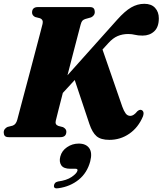

<svg xmlns="http://www.w3.org/2000/svg" viewBox="-30 -738 874 1033"><path d="M270 -88Q265 -67.5 284 -60.5L309 -54Q327 -44.5 327 -30Q327 0 294.5 0H17.5Q1.5 0 -4.2 -7Q-10 -14 -10 -25.5Q-10 -36.5 -3.8 -44Q2.5 -51.5 10.5 -55L38 -62Q56 -68 63 -94Q67 -109.5 77.5 -149.2Q88 -189 102.2 -242.2Q116.5 -295.5 131.8 -353.2Q147 -411 161 -464Q175 -517 185.2 -556Q195.5 -595 199 -609.5Q204.5 -632.5 184.5 -640L159 -646.5Q142.5 -655 142.5 -670.5Q142.5 -700 174.5 -700H452.5Q468.5 -700 474.2 -692.8Q480 -685.5 480 -674Q480 -663 474 -655.5Q468 -648 460 -644.5L428 -635.5Q417.5 -631.5 412.8 -626Q408 -620.5 404 -606Q400 -591 389 -549Q378 -507 363.2 -450Q348.5 -393 333 -333L600.5 -632Q642 -678.5 675.8 -698Q709.5 -717.5 746.5 -717.5Q784.5 -717.5 804.5 -695.5Q824.5 -673.5 824.5 -639.5Q824.5 -592.5 799.8 -569.5Q775 -546.5 737.5 -546.5Q712 -546.5 695.8 -550.8Q679.5 -555 659.5 -555Q629 -555 603 -544Q577 -533 552.5 -505.5L521.5 -471.5L628 -164Q636.5 -140.5 646.2 -127.5Q656 -114.5 671.5 -114.5Q689 -114.5 709 -139.5Q721 -149.5 730 -146.5Q737.5 -144.5 741 -136Q744.5 -127.5 739 -111.5Q714 -52 666 -18.8Q618 14.5 558.5 14.5Q512.5 14.5 489.5 -5.2Q466.5 -25 451 -71L372 -307.5L308 -238Q294.5 -185 284 -144.2Q273.5 -103.5 270 -88ZM348.5 170Q312 170 299.5 151Q287 132 294.5 104Q302.5 73 330.8 53.8Q359 34.5 393.5 34.5Q432.5 34.5 450 59Q467.5 83.5 455.5 130Q439 192 393.5 228.8Q348 265.5 285.5 274.5Q257.5 279.5 260.5 259.5Q261 253 266 247Q271 241 282 238.5Q328.5 232.5 355.5 214Q382.5 195.5 386.5 181Q389.5 170 377 170Z"/></svg>

Font: Fraunces 144pt Soft Black
Style: Italic
Weight: 900
Italic angle: -16°
Version: Version 1.000;[b76b70a41]